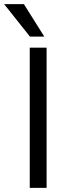

<svg xmlns="http://www.w3.org/2000/svg" viewBox="-60 -903 327 923"><path d="M83 0V-674H164V0ZM55 -883 153 -727H84L-40 -883Z"/></svg>

Font: Hind
Style: Regular
Weight: 400
Designer: Manushi Parikh, Satya Rajpurohit
Foundry: Indian Type Foundry
Version: Version 2.000;PS 1.0;hotconv 1.0.79;makeotf.lib2.5.61930